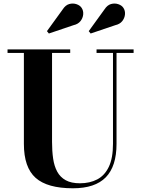

<svg xmlns="http://www.w3.org/2000/svg" viewBox="-20 -1022 780 1057"><path d="M715.5 -750V-730.5H621.5V-230Q621.5 -106.5 562.5 -46Q503.5 14.5 381.5 14.5Q240.5 14.5 176 -43Q111.5 -100.5 111.5 -230V-730.5H21.5V-750H366.5V-730.5H266.5V-240Q266.5 -190.5 272.5 -149Q278.5 -107.5 295 -77Q311.5 -46.5 341.8 -29.8Q372 -13 420 -13Q474.5 -13 515.5 -34.5Q556.5 -56 579.2 -103.8Q602 -151.5 602 -230V-730.5H511.5V-750ZM249 -837.5 238.5 -850.5 325 -970Q340.5 -994 361.2 -999.8Q382 -1005.5 401.2 -999Q420.5 -992.5 429.5 -978.5Q440 -962.5 438 -942.2Q436 -922 422.8 -905.5Q409.5 -889 385 -883.5ZM479 -837.5 468.5 -850.5 555 -970Q570.5 -994 591.2 -999.8Q612 -1005.5 631.2 -999Q650.5 -992.5 659.5 -978.5Q670 -962.5 668 -942.2Q666 -922 652.8 -905.5Q639.5 -889 615 -883.5Z"/></svg>

Font: Bodoni Moda
Style: Bold
Weight: 700
Designer: Owen Earl
Foundry: indestructible type
Version: Version 2.005